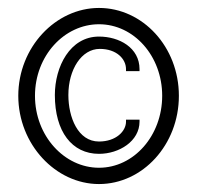

<svg xmlns="http://www.w3.org/2000/svg" viewBox="-20 -452 503 483"><path d="M118 -213C118 -121 161 -65 229 -65C280 -65 331 -97 331 -146V-151H297V-146C297 -122 272 -96 229 -96C176 -96 152 -157 152 -213C152 -277 185 -329 231 -329C273 -329 297 -304 297 -278V-273H331V-278C331 -332 280 -360 229 -360C156 -360 118 -284 118 -213ZM68 -211C68 -312 142 -391 229 -391C317 -391 388 -311 388 -211C388 -111 317 -30 229 -30C142 -30 68 -110 68 -211ZM26 -211C26 -89 120 11 229 11C339 11 430 -88 430 -211C430 -334 339 -432 229 -432C120 -432 26 -333 26 -211Z"/></svg>

Font: Armata Saber
Style: Rg
Weight: 400
Designer: Jasper
Foundry: Cannot Into Space Fonts
Version: Version 0.970